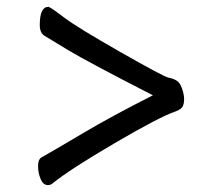

<svg xmlns="http://www.w3.org/2000/svg" viewBox="-20 -519 640 560"><path d="M120 21Q106 21 98.5 3Q91 -15 91 -34Q91 -56 103 -61Q137 -80 222 -130.5Q307 -181 426 -241Q233 -340 178.5 -373Q124 -406 110 -414.5Q96 -423 96 -446Q96 -499 121 -499Q126 -499 165.5 -469Q205 -439 331.5 -367Q458 -295 471.5 -292.5Q485 -290 495 -284Q505 -278 511 -260.5Q517 -243 517 -230Q517 -216 512.5 -208Q508 -200 492 -194Q447 -179 314.5 -101.5Q182 -24 132 17Q126 21 120 21Z"/></svg>

Font: LXGW WenKai Medium
Style: Regular
Weight: 500
Designer: LXGW / Fontworks Inc.
Foundry: LXGW / Fontworks Inc.
Version: Version 1.501; October 10, 2024